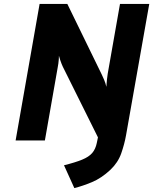

<svg xmlns="http://www.w3.org/2000/svg" viewBox="-20 -720 785 984"><path d="M361 244 308 127Q366.5 112.5 401 98.2Q435.5 84 452.5 64.2Q469.5 44.5 476 13L482 -16L302 -378Q299 -384 295.5 -393Q292 -402 288.5 -412.5Q285 -423 282 -434Q282 -425 281.2 -414.5Q280.5 -404 279 -394Q277.5 -384 276 -376L210 0H60L183 -700H325L501 -339Q506.5 -328 514 -310.2Q521.5 -292.5 525 -275Q526 -293 528 -311.2Q530 -329.5 532 -342L595 -700H745L626 -27Q618 18 601.5 65.5Q585 113 546 150Q499.5 193.5 451.2 213.5Q403 233.5 361 244Z"/></svg>

Font: Overpass Black
Style: Italic
Weight: 900
Italic angle: -10°
Designer: Delve Withrington, Dave Bailey, Thomas Jockin
Foundry: Delve Fonts LLC
Version: Version 4.000